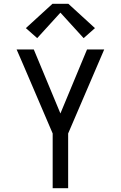

<svg xmlns="http://www.w3.org/2000/svg" viewBox="-20 -997 640 1017"><path d="M259 0V-290L101 -659L68 -735H159L300 -396L441 -735H532L341 -290V0ZM177 -795 117 -848 258 -977H342L483 -848L423 -795L300 -930Z"/></svg>

Font: Iosevka SS04 Extended
Style: Regular
Weight: 400
Width: 7
Monospace: yes
Designer: Belleve Invis
Foundry: Belleve Invis
Version: Version 19.0.0; ttfautohint (v1.8.4)